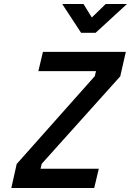

<svg xmlns="http://www.w3.org/2000/svg" viewBox="-20 -946 659 966"><path d="M619 -926 461 -781H388L293 -926H400L442 -858L512 -926ZM173 -588 196 -685H613L585 -562L190 -122L184 -97H477L454 0H37L64 -121L457 -563L463 -588Z"/></svg>

Font: Titillium Web SemiBold
Style: Italic
Weight: 600
Italic angle: -13°
Version: Version 1.002;PS 57.000;hotconv 1.0.70;makeotf.lib2.5.55311